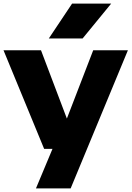

<svg xmlns="http://www.w3.org/2000/svg" viewBox="-22 -828 732 1068"><path d="M223.5 0 -2.5 -548.5H206L350 -168.5L496.5 -548.5H689.5L371 220H178L270 0ZM249.5 -614 379 -808H596.5L437.5 -614Z"/></svg>

Font: Encode Sans Expanded ExtraBold
Style: Regular
Weight: 800
Width: 7
Designer: Multiple Designers
Foundry: Impallari Type
Version: Version 3.000; ttfautohint (v1.8.3) -l 8 -r 50 -G 200 -x 14 